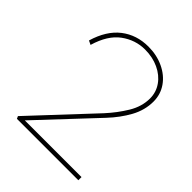

<svg xmlns="http://www.w3.org/2000/svg" viewBox="-199 -828 946 946"><g transform="rotate(45 274.0 -355.0)"><path d="M72 -13 362 -323Q406 -371 438.5 -424.5Q471 -478 471 -535Q471 -578 446.5 -613Q422 -648 379 -668Q336 -688 283 -688Q216 -688 160 -647Q104 -606 77 -514L56 -524Q84 -618 143.5 -664Q203 -710 285 -710Q343 -710 391 -687.5Q439 -665 466.5 -625.5Q494 -586 494 -536Q494 -476 463.5 -420.5Q433 -365 385 -314L94 -4V-22H506V0H78Z"/></g></svg>

Font: Easer Grotesk Variable
Style: Regular
Weight: 400
Designer: Boardeaser, Bonnie Shaver-Troup, Thomas Jockin
Foundry: Lexend
Version: Version 1.001;Glyphs 3.1.2 (3151)